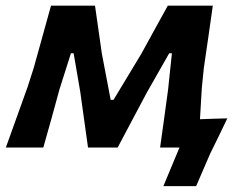

<svg xmlns="http://www.w3.org/2000/svg" viewBox="-42 -518 854 674"><path d="M-21.5 0Q-2 -54.5 17 -107.2Q36 -160 55 -213L76.5 -280Q91.5 -334 106.8 -389Q122 -444 137 -498H291.5Q297.5 -458.5 303.5 -414.5Q309.5 -370.5 315.5 -330L346.5 -167.5H356.5L454 -329Q478 -373 501.2 -415Q524.5 -457 547 -498H705Q697.5 -445 689.5 -388.8Q681.5 -332.5 673.5 -279L666.5 -209.5Q665 -182 663.2 -154.5Q661.5 -127 660 -99.5Q684 -100.5 708 -101.2Q732 -102 756 -102.5Q741 -71.5 725.8 -39.8Q710.5 -8 695.5 22Q683.5 50 671 78.8Q658.5 107.5 646.5 135.5H531.5L588 0H520Q527 -50.5 534.2 -102Q541.5 -153.5 548 -203L561.5 -331H552L474 -194Q448 -145.5 422.5 -97.2Q397 -49 371 0H267Q260.5 -48 253.5 -96.5Q246.5 -145 240 -194L216.5 -331H207L167 -205Q153 -153.5 138.8 -102.2Q124.5 -51 110 0Z"/></svg>

Font: Commissioner Loud SemiBold
Style: Italic
Weight: 600
Italic angle: -12°
Designer: Kostas Bartsokas
Foundry: Kostas Bartsokas
Version: Version 1.000; ttfautohint (v1.8.3)